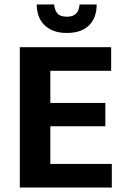

<svg xmlns="http://www.w3.org/2000/svg" viewBox="-20 -842 557 862"><path d="M69 -630H479V-524H206V-380H453V-275H206V-106H482V0H69ZM223 -822Q225 -797 237.5 -782Q250 -767 281 -767Q334 -767 337 -822H414Q414 -762 379.5 -728Q345 -694 280 -694Q244 -694 218.5 -704.5Q193 -715 176.5 -732.5Q160 -750 152.5 -773Q145 -796 145 -822Z"/></svg>

Font: Ek Mukta
Style: Bold
Weight: 700
Designer: Girish Dalvi and Yashodeep Gholap
Foundry: Ek Type
Version: Version 2.538;PS 1.002;hotconv 16.6.51;makeotf.lib2.5.65220;